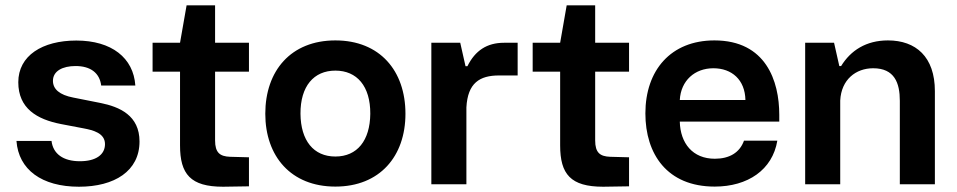

<svg xmlns="http://www.w3.org/2000/svg" viewBox="-20 -688 3572 717"><path d="M274.9 9.3C407.7 9.3 501 -49.3 501 -159.7C501 -256.3 427.7 -289.1 354 -303.7L253.4 -323.7C202.6 -333.5 177.7 -355 177.7 -386.2C177.7 -422.9 213.9 -441.4 262.2 -441.4C318.8 -441.4 352.1 -415 357.9 -368.7H485.4C478.5 -471.7 397 -536.6 265.1 -536.6C137.7 -536.6 48.3 -480 48.3 -380.9C48.3 -283.2 117.7 -242.2 208.5 -224.6L293 -208.5C326.2 -202.1 372.1 -191.4 372.1 -149.9C372.1 -110.4 338.4 -85.9 278.3 -85.9C216.3 -85.9 178.2 -113.3 172.4 -161.6H41.5C49.3 -54.7 135.7 9.3 274.9 9.3Z M813 9.3 909.7 7.8V-100.6L838.9 -102.5C801.3 -104 783.2 -117.7 783.2 -163.6V-420.4H909.7V-528.3H783.2V-668H676.8L652.3 -528.3H549.8V-420.4H652.3V-145C652.3 -37.6 691.4 9.3 813 9.3Z M1232.4 8.8C1398.4 8.8 1494.1 -104.5 1494.1 -263.2C1494.1 -423.8 1398.4 -537.1 1232.4 -537.1C1066.4 -537.1 970.7 -423.8 970.7 -263.2C970.7 -104.5 1066.4 8.8 1232.4 8.8ZM1102.1 -263.2C1101.6 -366.2 1151.9 -424.3 1232.4 -424.3C1313 -424.3 1363.3 -366.2 1362.8 -263.2C1361.8 -163.1 1314 -103.5 1232.4 -103.5C1150.9 -103.5 1103 -163.1 1102.1 -263.2Z M1698.7 -528.3H1590.8V0H1721.7V-287.1C1726.6 -377.9 1771 -406.2 1843.3 -406.2H1913.1V-528.3H1862.3C1798.3 -528.3 1754.4 -499 1725.6 -440.9H1718.3V-441.4Z M2232.4 9.3 2329.1 7.8V-100.6L2258.3 -102.5C2220.7 -104 2202.6 -117.7 2202.6 -163.6V-420.4H2329.1V-528.3H2202.6V-668H2096.2L2071.8 -528.3H1969.2V-420.4H2071.8V-145C2071.8 -37.6 2110.8 9.3 2232.4 9.3Z M2648.9 8.8C2772.5 8.8 2864.7 -53.7 2882.8 -162.6H2758.3C2742.2 -117.7 2703.6 -95.2 2649.4 -95.2C2566.4 -95.2 2520.5 -153.3 2518.6 -233.9H2890.1V-259.3C2890.1 -385.3 2840.3 -537.1 2647.9 -537.1C2485.4 -537.1 2390.1 -425.8 2390.1 -264.6C2390.1 -112.8 2471.2 8.8 2648.9 8.8ZM2518.6 -314.5C2522.5 -387.2 2574.7 -433.1 2644 -433.1C2712.9 -433.1 2762.2 -390.1 2763.7 -314.5Z M3094.7 -528.3H2986.8V0H3117.7V-302.7V-312.5C3121.6 -391.1 3176.3 -433.1 3240.7 -433.1C3320.3 -433.1 3340.3 -378.4 3340.3 -311.5V0H3471.2V-347.7C3471.2 -476.1 3399.9 -537.1 3295.9 -537.1C3214.4 -537.1 3156.7 -499.5 3121.1 -441.4H3114.3Z"/></svg>

Font: Wand UI Pro Bold
Style: Regular
Weight: 700
Designer: Andreas Faust
Version: Version 1.003;FEAKit 1.0